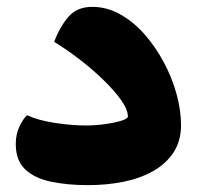

<svg xmlns="http://www.w3.org/2000/svg" viewBox="-20 -541 580 560"><path d="M237 -1Q177 -1 129 -11Q81 -21 53.5 -47Q26 -73 26 -121Q26 -149 36.5 -171.5Q47 -194 59 -205Q91 -190 140 -182.5Q189 -175 231 -175Q258 -175 286.5 -179Q315 -183 334 -189Q353 -195 353 -201Q353 -221 334 -248Q315 -275 284 -305.5Q253 -336 215 -365.5Q177 -395 138 -419Q155 -464 180 -492.5Q205 -521 249 -521Q292 -521 331 -499Q370 -477 402 -440.5Q434 -404 458 -359Q482 -314 495 -266.5Q508 -219 508 -176Q508 -130 486.5 -97Q465 -64 427.5 -42.5Q390 -21 341 -11Q292 -1 237 -1Z"/></svg>

Font: Baloo Bhaijaan 2 ExtraBold
Style: Regular
Weight: 800
Designer: Sanskriti Dholi, Noopur Datye and Ek Type
Foundry: Ek Type
Version: Version 1.701